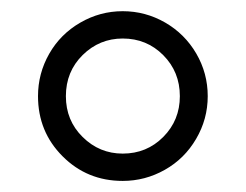

<svg xmlns="http://www.w3.org/2000/svg" viewBox="-20 -685 440 343"><path d="M47.9 -513.2Q47.9 -553.7 67.9 -588.9Q87.9 -624 123.3 -644.5Q158.7 -665 199.2 -665Q239.7 -665 274.9 -644.8Q310.1 -624.5 330.6 -589.4Q351.1 -554.2 351.1 -513.2Q351.1 -472.2 330.3 -436.8Q309.6 -401.4 274.4 -381.6Q239.3 -361.8 199.2 -361.8Q135.7 -361.8 91.8 -405.8Q47.9 -449.7 47.9 -513.2ZM97.7 -513.2Q97.7 -469.7 127.7 -440.2Q157.7 -410.6 199.2 -410.6Q242.2 -410.6 271.7 -440.4Q301.3 -470.2 301.3 -513.2Q301.3 -556.6 271.7 -586.4Q242.2 -616.2 199.2 -616.2Q157.7 -616.2 127.7 -586.7Q97.7 -557.1 97.7 -513.2Z"/></svg>

Font: Tinos
Style: Regular
Weight: 400
Designer: Steve Matteson
Foundry: Monotype Imaging Inc.
Version: Version 1.23